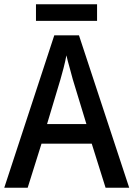

<svg xmlns="http://www.w3.org/2000/svg" viewBox="-20 -882 627 902"><path d="M476 0 411 -207H175L110 0H0L235 -716H351L587 0ZM322 -509Q317 -530 307 -564.5Q297 -599 292 -622Q287 -595 278.5 -562Q270 -529 264 -509L201 -299H386ZM436 -862V-784H149V-862Z"/></svg>

Font: Noto Sans Gurmukhi UI SemiCondensed Medium
Style: Regular
Weight: 500
Width: 4
Designer: Jelle Bosma - Monotype Design Team
Foundry: Monotype Imaging Inc.
Version: Version 2.004; ttfautohint (v1.8.4.7-5d5b)